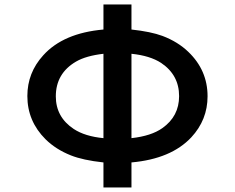

<svg xmlns="http://www.w3.org/2000/svg" viewBox="-20 -805 1040 850"><path d="M438 -785.2H562V-674.3Q647.9 -665 699.2 -646Q767.6 -620.1 814 -575.2Q898.9 -493.7 898.9 -378.9Q898.9 -274.4 826.7 -196.8Q737.3 -101.6 562 -85.9V24.9H438V-85.9Q347.2 -95.7 293.5 -117.2Q227.1 -143.6 181.6 -188.5Q101.1 -268.6 101.1 -379.9Q101.1 -482.9 171.4 -560.1Q260.3 -658.7 438 -674.3ZM438 -566.9Q360.8 -558.1 316.4 -532.2Q227.1 -480 227.1 -378.4Q227.1 -286.6 306.6 -233.9Q356.4 -201.2 438 -193.4ZM562 -566.9V-193.4Q649.9 -203.1 698.7 -237.8Q772.9 -290 772.9 -379.4Q772.9 -473.1 693.4 -526.4Q644 -558.6 562 -566.9Z"/></svg>

Font: BIZ UDGothic
Style: Bold
Weight: 700
Monospace: yes
Designer: TypeBank Co., Ltd.
Foundry: Morisawa Inc.
Version: Version 1.05